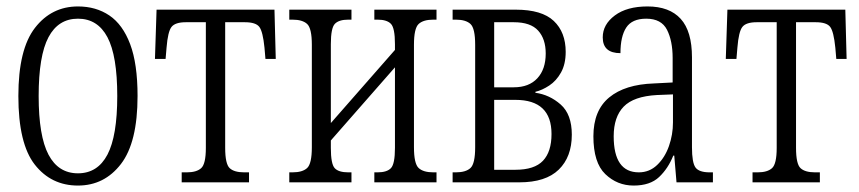

<svg xmlns="http://www.w3.org/2000/svg" viewBox="-20 -566 2665 596"><path d="M222 10Q139 10 88 -55Q37 -120 37 -268Q37 -413 88.5 -479.5Q140 -546 222 -546Q278 -546 319.5 -518Q361 -490 384 -429Q407 -368 407 -268Q407 -124 355.5 -57Q304 10 222 10ZM222 -28Q283 -28 313.5 -86Q344 -144 344 -268Q344 -393 313.5 -450.5Q283 -508 222 -508Q161 -508 130.5 -450.5Q100 -393 100 -268Q100 -144 130.5 -86Q161 -28 222 -28Z M544 0V-31H560Q590 -31 604.5 -44Q619 -57 619 -107V-497H557Q524 -497 512.5 -482.5Q501 -468 497 -418L494 -383H461L466 -536H832L836 -383H804L801 -418Q796 -468 785 -482.5Q774 -497 740 -497H679V-107Q679 -57 693 -44Q707 -31 738 -31H753V0Z M878 0V-31H888Q919 -31 933.5 -44.5Q948 -58 948 -109V-427Q948 -478 933.5 -491.5Q919 -505 888 -505H878V-536H1071V-505H1061Q1032 -505 1019.5 -492Q1007 -479 1007 -429V-184L1206 -411V-429Q1206 -479 1193.5 -492Q1181 -505 1152 -505H1142V-536H1335V-505H1325Q1294 -505 1279.5 -491.5Q1265 -478 1265 -427V-109Q1265 -58 1279.5 -44.5Q1294 -31 1325 -31H1335V0H1142V-31H1152Q1181 -31 1193.5 -44Q1206 -57 1206 -107V-357L1007 -130V-107Q1007 -57 1019 -44Q1031 -31 1061 -31H1071V0Z M1385 0V-31H1395Q1426 -31 1440.5 -44.5Q1455 -58 1455 -109V-427Q1455 -478 1440.5 -491.5Q1426 -505 1395 -505H1385V-536H1581Q1662 -536 1699 -501Q1736 -466 1736 -405Q1736 -367 1721.5 -341Q1707 -315 1685 -300.5Q1663 -286 1642 -281V-278Q1686 -272 1720.5 -241.5Q1755 -211 1755 -148Q1755 -79 1714.5 -39.5Q1674 0 1592 0ZM1514 -295H1575Q1622 -295 1648 -323Q1674 -351 1674 -400Q1674 -445 1650.5 -471Q1627 -497 1575 -497H1514ZM1514 -39H1580Q1639 -39 1665.5 -67Q1692 -95 1692 -150Q1692 -256 1580 -256H1514Z M1947 10Q1896 10 1859 -25.5Q1822 -61 1822 -143Q1822 -223 1871 -263.5Q1920 -304 2010 -307L2068 -310V-386Q2068 -439 2050.5 -473.5Q2033 -508 1986 -508Q1942 -508 1924 -480.5Q1906 -453 1906 -401Q1851 -401 1851 -450Q1851 -490 1888.5 -518Q1926 -546 1990 -546Q2058 -546 2093 -507.5Q2128 -469 2128 -388V-109Q2128 -61 2139 -46Q2150 -31 2183 -31H2193V0H2080L2073 -83H2070Q2054 -43 2026 -16.5Q1998 10 1947 10ZM1963 -31Q1996 -31 2020 -54Q2044 -77 2056.5 -112.5Q2069 -148 2069 -186V-273L2019 -271Q1947 -267 1916 -235Q1885 -203 1885 -143Q1885 -31 1963 -31Z M2316 0V-31H2332Q2362 -31 2376.5 -44Q2391 -57 2391 -107V-497H2329Q2296 -497 2284.5 -482.5Q2273 -468 2269 -418L2266 -383H2233L2238 -536H2604L2608 -383H2576L2573 -418Q2568 -468 2557 -482.5Q2546 -497 2512 -497H2451V-107Q2451 -57 2465 -44Q2479 -31 2510 -31H2525V0Z"/></svg>

Font: Noto Serif ExtraCondensed Light
Style: Regular
Weight: 300
Width: 2
Designer: Monotype Design Team
Foundry: Monotype Imaging Inc.
Version: Version 2.014; ttfautohint (v1.8.4.7-5d5b)